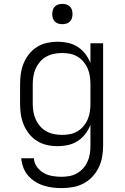

<svg xmlns="http://www.w3.org/2000/svg" viewBox="-20 -742 640 985"><path d="M296 223Q272 223 248.5 220Q225 217 202 209.5Q179 202 159 189Q139 176 123.5 158Q108 140 99.5 117Q91 94 89 70H154Q155 94 169.5 114Q184 134 204.5 145.5Q225 157 249 161Q273 165 296 165Q317 165 337.5 161Q358 157 376 146.5Q394 136 407.5 120.5Q421 105 429.5 86Q438 67 441 46.5Q444 26 444 5V-101Q434 -76 417.5 -54.5Q401 -33 378.5 -18.5Q356 -4 329.5 2Q303 8 276 8Q248 8 221 2Q194 -4 170.5 -18.5Q147 -33 129.5 -55Q112 -77 101.5 -102.5Q91 -128 87 -155Q83 -182 83 -210V-310Q83 -338 87 -365Q91 -392 101.5 -417.5Q112 -443 129.5 -465Q147 -487 170.5 -501.5Q194 -516 221 -522Q248 -528 276 -528Q303 -528 329.5 -522Q356 -516 378.5 -501.5Q401 -487 417.5 -465.5Q434 -444 444 -419V-520H509V5Q509 34 504 62.5Q499 91 486.5 117Q474 143 454 164.5Q434 186 408 199.5Q382 213 353.5 218Q325 223 296 223ZM299 -50Q320 -50 340 -54Q360 -58 377.5 -68.5Q395 -79 408.5 -95Q422 -111 430 -130Q438 -149 441 -169.5Q444 -190 444 -210V-310Q444 -330 441 -350.5Q438 -371 430 -390Q422 -409 408.5 -425Q395 -441 377.5 -451.5Q360 -462 340 -466Q320 -470 299 -470Q278 -470 257.5 -466Q237 -462 218.5 -452Q200 -442 186 -426Q172 -410 163.5 -391Q155 -372 151.5 -351.5Q148 -331 148 -310V-210Q148 -189 151.5 -168.5Q155 -148 163.5 -129Q172 -110 186 -94Q200 -78 218.5 -68Q237 -58 257.5 -54Q278 -50 299 -50ZM300 -618Q289 -618 279 -621Q269 -624 261.5 -631.5Q254 -639 251 -649Q248 -659 248 -670Q248 -681 251 -691Q254 -701 261.5 -708.5Q269 -716 279 -719Q289 -722 300 -722Q311 -722 321 -719Q331 -716 338.5 -708.5Q346 -701 349 -691Q352 -681 352 -670Q352 -659 349 -649Q346 -639 338.5 -631.5Q331 -624 321 -621Q311 -618 300 -618Z"/></svg>

Font: Iosevka Aile Light
Style: Regular
Weight: 300
Designer: Belleve Invis
Foundry: Belleve Invis
Version: Version 27.3.5; ttfautohint (v1.8.4)